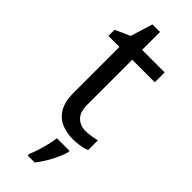

<svg xmlns="http://www.w3.org/2000/svg" viewBox="-287 -686 934 934"><g transform="rotate(45 180.5 -219.0)"><path d="M264 -62Q284 -62 305 -65.5Q326 -69 339 -73V-6Q325 1 299 5.5Q273 10 249 10Q207 10 171.5 -4.5Q136 -19 114 -55Q92 -91 92 -156V-468H16V-510L93 -545L128 -659H180V-536H335V-468H180V-158Q180 -109 203.5 -85.5Q227 -62 264 -62ZM278 70Q274 88 261.5 115.5Q249 143 232.5 171Q216 199 198 221H150V209Q158 192 166.5 165.5Q175 139 182 110.5Q189 82 191 61H278Z"/></g></svg>

Font: Noto Sans Meetei Mayek
Style: Regular
Weight: 400
Designer: Monotype Design Team and Neelakash Kshetrimayum
Foundry: Monotype Imaging Inc.
Version: Version 2.002